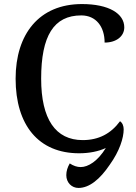

<svg xmlns="http://www.w3.org/2000/svg" viewBox="-20 -746 669 947"><path d="M367 181C421 181 473 138 521 67C570 -1 590 -66 590 -108C590 -125 584 -140 572 -148C527 -87 467 -55 388 -55C254 -55 183 -158 183 -358C183 -569 245 -670 381 -670C454 -670 496 -614 496 -536C555 -536 593 -568 593 -611C593 -679 517 -726 384 -726C173 -726 57 -578 57 -358C57 -129 170 10 370 10C420 10 465 1 502 -16C462 49 415 78 378 78C360 78 342 72 324 60C313 79 307 98 307 118C307 155 334 181 367 181Z"/></svg>

Font: Noto Serif Georgian Medium
Style: Regular
Weight: 500
Designer: Monotype Design Team, Akaki Razmadze
Foundry: Google LLC
Version: Version 2.003